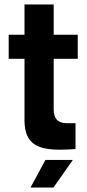

<svg xmlns="http://www.w3.org/2000/svg" viewBox="-20 -669 389 862"><path d="M251 3C273 3 295 2 319 0V-116H277C240 -117 221 -136 221 -179V-405H329V-513H221V-649H90V-513H19V-405H90V-127C91 -20 152 3 251 3ZM117 173H220L307 49H184Z"/></svg>

Font: Vanilla Cream ExtraBold
Style: Regular
Weight: 800
Designer: Jeremy Tribby, Jinavaṁso
Foundry: Tribby Type
Version: Version 1.422;Glyphs 3.1.2 (3151)